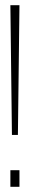

<svg xmlns="http://www.w3.org/2000/svg" viewBox="-20 -720 116 740"><path d="M20 0V-64H55V0ZM26 -200 20 -700H55L49 -200Z"/></svg>

Font: Dorsa
Style: Regular
Weight: 400
Version: Version 1.002